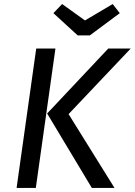

<svg xmlns="http://www.w3.org/2000/svg" viewBox="-20 -929 666 949"><path d="M159 -689H254L157 0H62ZM213 -368 515 -689H626L319 -365L546 0H434ZM572 -864 424 -754H364L244 -864L287 -909L400 -828L537 -909Z"/></svg>

Font: Fira Sans
Style: Italic
Weight: 400
Italic angle: -8°
Designer: bBox Type GmbH & Carrois Corporate GbR & Edenspiekermann AG
Foundry: bBox Type GmbH & Carrois Corporate GbR & Edenspiekermann AG
Version: Version 4.301